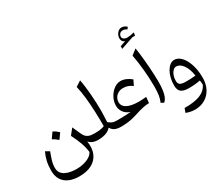

<svg xmlns="http://www.w3.org/2000/svg" viewBox="-206 -1585 2744 2380"><g transform="rotate(-30 1166.0 -394.5)"><path d="M558.8 -296.2 492.8 -212.9Q534.5 -130.9 558.7 -64Q582.8 2.8 591.8 74.5Q574.7 107.8 537.6 131.1Q500.5 154.3 452.1 166.2Q403.6 178.1 351.9 178.1Q312.7 178.1 272 171.7Q231.4 165.2 197.4 149Q163.4 132.9 142.4 104.1Q121.3 75.4 121.3 30.4Q121.3 -21 138.4 -75.5Q155.4 -130 173.8 -177L117.8 -208.7Q91.8 -153.6 78.2 -95.1Q64.5 -36.5 64.5 38.2Q64.5 154.9 137.1 214.8Q209.6 274.7 335.9 274.7Q442.7 274.7 514.7 235.9Q586.8 197.2 618 124.1Q649.3 51 632.9 -51.6Q658 -24.3 689.7 -12.2Q721.3 0 761.1 0H761.6V-93.1H761.1Q736.2 -93.1 714.4 -96.3Q692.5 -99.4 674.1 -108Q655.7 -116.6 640.5 -132.4Q625.2 -148.3 613.8 -174ZM320.5 -374.2Q306.6 -353.8 293.3 -334.6Q279.9 -315.3 265.6 -295.5Q286.5 -284.3 306.3 -270.4Q326 -256.6 343.3 -240.6Q358 -260.4 371.8 -279.8Q385.7 -299.2 399.2 -318.4Q377.9 -339.4 358.4 -353.2Q338.9 -367 320.5 -374.2Z M934.7 -752.6 857.3 -702.4Q876.6 -622.8 887 -523.6Q897.4 -424.4 901.3 -318.9Q905.2 -213.5 905.2 -114.3Q878.9 -102.1 840.1 -97.6Q801.3 -93.1 761.7 -93.1Q753.7 -93.1 749.6 -85.4Q745.6 -77.7 745.6 -60.6V-32.5Q745.6 -15.4 749.6 -7.7Q753.7 0 761.7 0Q814.8 0 864.8 -14.6Q914.9 -29.2 947.9 -67.6Q967.7 -32.7 1000.6 -16.4Q1033.5 0 1089.9 0H1090.4V-93.1H1089.9Q1067.5 -93.1 1048.7 -95.3Q1029.9 -97.5 1010.6 -106.6Q991.3 -115.8 967.1 -136.4Q968.9 -170.5 970 -203.5Q971.1 -236.5 972 -262.4Q972.8 -288.2 972.8 -300.2Q972.8 -351 970.4 -409.7Q967.9 -468.4 963.2 -529Q958.5 -589.5 951.3 -646.9Q944.2 -704.3 934.7 -752.6Z M1360.7 -495.2Q1330.9 -495.2 1302 -482Q1273 -468.8 1247.7 -445.5Q1222.3 -422.3 1203 -391.9Q1183.7 -361.5 1172.7 -326.7Q1161.8 -292 1161.8 -256.6Q1161.8 -204.6 1192.8 -161.9Q1223.8 -119.3 1282.5 -100Q1259.8 -98 1225.8 -96.4Q1191.9 -94.7 1155.9 -93.9Q1120 -93.1 1090.3 -93.1Q1082.3 -93.1 1078.2 -85.4Q1074.2 -77.7 1074.2 -60.6V-32.5Q1074.2 -15.4 1078.2 -7.7Q1082.3 0 1090.3 0Q1137.2 0 1177.9 -4.6Q1218.6 -9.1 1254.7 -17.4Q1290.9 -25.6 1322.8 -36.5Q1352.5 -46.9 1385.1 -56.4Q1417.6 -65.8 1454.5 -72.8Q1491.5 -79.8 1533.8 -81.9L1541.7 -165.3Q1512.7 -163.1 1485.2 -161.2Q1457.7 -159.3 1439 -159.3Q1384.1 -159.3 1341.8 -166.9Q1299.4 -174.5 1270.5 -189.6Q1241.5 -204.7 1226.9 -226.7Q1212.2 -248.7 1212.2 -277Q1212.2 -314.2 1230.2 -342.9Q1248.1 -371.6 1278.2 -387.9Q1308.3 -404.1 1344.7 -404.1Q1385.4 -404.1 1416.5 -392.4Q1447.5 -380.7 1476.7 -358.6L1513.4 -432.7Q1476.9 -462.5 1438.9 -478.8Q1400.9 -495.2 1360.7 -495.2Z M1727.4 -752 1651 -692.5Q1660.4 -645.3 1668.5 -587.8Q1676.5 -530.3 1682.3 -468.5Q1688.2 -406.7 1691.2 -346.2Q1694.3 -285.7 1694.3 -231.8Q1694.3 -153.9 1686.6 -104.2Q1678.8 -54.5 1660 -11.6L1699.5 8.6Q1734.7 -19.4 1751.5 -84.4Q1768.3 -149.3 1768.3 -255.9Q1768.3 -297.6 1765.9 -350.7Q1763.4 -403.9 1759.4 -461.3Q1755.3 -518.8 1750 -573.8Q1744.6 -628.7 1738.9 -675.2Q1733.2 -721.6 1727.4 -752ZM1642 -965.9Q1642 -990.2 1657.6 -1007.9Q1673.2 -1025.6 1701.7 -1025.6Q1714.9 -1025.6 1728.7 -1021.3Q1742.5 -1016.9 1759.4 -1005.7L1779.1 -1033.4Q1755.6 -1052.5 1739.2 -1058.4Q1722.8 -1064.4 1702.5 -1064.4Q1685.8 -1064.4 1670.2 -1055.4Q1654.7 -1046.5 1642.5 -1031.1Q1630.2 -1015.8 1623.2 -997Q1616.2 -978.3 1616.2 -958.2Q1616.2 -935 1627.4 -918.3Q1638.5 -901.5 1661 -894.4L1582.7 -867.3V-829.4L1762.5 -890.9L1802.2 -892.1L1808.8 -934.2Q1778.5 -927.1 1752.2 -923Q1725.8 -918.9 1707.2 -918.9Q1681.2 -918.9 1661.6 -932Q1642 -945.1 1642 -965.9Z M2202.8 -89.2Q2170.8 -85.2 2135.3 -83.7Q2099.7 -82.2 2068.8 -82.2Q2008.3 -82.2 1983.5 -97.4Q1958.7 -112.5 1958.7 -154.5Q1958.7 -195.4 1971.3 -229.9Q1983.9 -264.4 2004.9 -285.3Q2026 -306.2 2051.5 -306.2Q2102.7 -306.2 2144.9 -248.9Q2187.2 -191.7 2202.8 -89.2ZM1987.8 275Q2051 275 2102.5 253.6Q2153.9 232.3 2190.9 192.9Q2227.9 153.5 2247.9 99Q2267.9 44.6 2267.9 -21.9Q2267.9 -101.1 2252.3 -168.3Q2236.7 -235.5 2209.3 -285.1Q2181.8 -334.6 2146.5 -362.1Q2111.2 -389.6 2071.5 -389.6Q2038.7 -389.6 2009.7 -368Q1980.7 -346.4 1958.7 -308.8Q1936.8 -271.2 1924.4 -221.8Q1911.9 -172.3 1911.9 -116.1Q1911.9 -48 1946.7 -20.8Q1981.4 6.4 2058.1 6.4Q2099.4 6.4 2140.6 2.6Q2181.8 -1.1 2219.2 -8.3Q2221.8 8.5 2223.4 22.5Q2225 36.5 2225.4 53.5Q2190.9 127.7 2109.9 160.3Q2029 192.9 1885.3 192.1L1864.3 250.4Q1885.2 258.3 1905.8 263.8Q1926.4 269.4 1947.1 272.2Q1967.9 275 1987.8 275Z"/></g></svg>

Font: Pinar FD VF
Style: Regular
Weight: 300
Designer: Amin Abedi
Version: Version 2.000